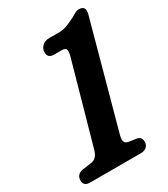

<svg xmlns="http://www.w3.org/2000/svg" viewBox="-194 -804 777 887"><g transform="rotate(-30 194.0 -360.0)"><path d="M171 -595Q136.5 -595 137 -626.5Q137.5 -644 150.5 -658.2Q163.5 -672.5 190 -672.5H241.5Q260.5 -672.5 278.8 -678.5Q297 -684.5 330 -701Q343.5 -709.5 353.5 -714.5Q363.5 -719.5 373 -719.5Q411.5 -719.5 400.5 -678L248 -121Q242.5 -100.5 246 -88.8Q249.5 -77 267 -74L308 -68Q322 -64.5 327 -56.5Q332 -48.5 332 -37Q331.5 -19.5 320 -9.8Q308.5 0 290.5 0H18.5Q-16.5 0 -15 -32.5Q-13.5 -62.5 18.5 -69L69.5 -76Q99.5 -80.5 111 -121.5L231 -549Q238.5 -576 233.8 -585.5Q229 -595 210 -595Z"/></g></svg>

Font: Fraunces 144pt S100 SemiBold
Style: Italic
Weight: 600
Italic angle: -16°
Version: Version 1.000; ttfautohint (v1.8.3)